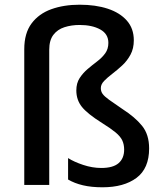

<svg xmlns="http://www.w3.org/2000/svg" viewBox="-20 -785 695 815"><path d="M548 -614Q548 -579 534 -553Q520 -527 499 -507.5Q478 -488 457 -472Q436 -456 422 -441.5Q408 -427 408 -411Q408 -397 415.5 -386.5Q423 -376 443 -361.5Q463 -347 500 -322Q553 -288 583 -251Q613 -214 613 -155Q613 -70 559.5 -30Q506 10 415 10Q368 10 332 1.5Q296 -7 269 -23V-114Q294 -98 333 -85Q372 -72 410 -72Q460 -72 483.5 -92.5Q507 -113 507 -150Q507 -172 499 -189Q491 -206 470.5 -223Q450 -240 413 -263Q351 -302 327.5 -331.5Q304 -361 304 -401Q304 -432 318 -453.5Q332 -475 352 -492Q372 -509 392.5 -524.5Q413 -540 426.5 -558.5Q440 -577 440 -603Q440 -641 405.5 -660Q371 -679 318 -679Q283 -679 253.5 -669.5Q224 -660 206.5 -637Q189 -614 189 -574V0H83V-576Q83 -644 114 -685.5Q145 -727 198 -746Q251 -765 318 -765Q386 -765 437.5 -748Q489 -731 518.5 -697.5Q548 -664 548 -614Z"/></svg>

Font: Noto Sans Arabic Med
Style: Regular
Weight: 500
Designer: Monotype Design Team, Nadine Chahine, Nizar Qandah and Khaled Hosny
Foundry: Monotype Imaging Inc.
Version: Version 2.012; ttfautohint (v1.8.4.7-5d5b)